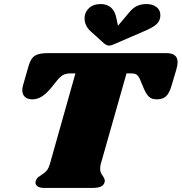

<svg xmlns="http://www.w3.org/2000/svg" viewBox="-20 -928 896 947"><path d="M856 -621Q856 -607 850 -586L826 -505Q815 -468 799 -453Q783 -438 753 -438Q728 -438 714.5 -451Q701 -464 689 -492L672 -533Q664 -552 655 -559Q646 -566 627 -566H604L477 -119Q474 -106 474 -96Q474 -84 477.5 -76Q481 -68 488 -59Q497 -45 497 -36Q497 -34 495 -26Q490 -13 475.5 -7Q461 -1 434 -1H199Q178 -1 166.5 -8Q155 -15 155 -28Q155 -34 158 -40Q162 -49 167.5 -53.5Q173 -58 184 -65Q199 -74 209 -85Q219 -96 226 -119L352 -566H329Q307 -566 293 -559Q279 -552 263 -533L230 -492Q207 -465 185.5 -451.5Q164 -438 139 -438Q116 -438 103 -450Q90 -462 90 -483Q90 -493 93 -505L119 -596Q127 -624 137 -638.5Q147 -653 165.5 -659.5Q184 -666 218 -666H801Q856 -666 856 -621ZM771 -853Q771 -826 752 -808.5Q733 -791 684 -771L538 -708Q526 -703 518 -703Q506 -703 492 -715L429 -772Q397 -800 397 -838Q397 -867 418.5 -887.5Q440 -908 477 -908Q507 -908 526.5 -891.5Q546 -875 553 -843L562 -801L615 -864Q635 -889 655.5 -898.5Q676 -908 703 -908Q732 -908 751.5 -893.5Q771 -879 771 -853Z"/></svg>

Font: Shrikhand
Style: Regular
Weight: 400
Italic angle: -14°
Version: Version 1.000;PS 1.000;hotconv 1.0.88;makeotf.lib2.5.647800